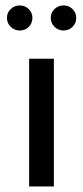

<svg xmlns="http://www.w3.org/2000/svg" viewBox="-20 -676 300 696"><path d="M164 -611.2Q164 -592 177.7 -578.7Q191.4 -565.4 210.4 -565.4Q229.5 -565.4 242.9 -578.6Q256.4 -591.9 256.4 -611.1Q256.4 -630.2 242.9 -643.2Q229.5 -656.3 210.4 -656.3Q191.4 -656.3 177.7 -643.3Q164 -630.3 164 -611.2ZM5.2 -611.2Q5.2 -592 18.9 -578.7Q32.5 -565.4 51.6 -565.4Q70.7 -565.4 84.1 -578.6Q97.5 -591.9 97.5 -611.1Q97.5 -630.2 84.1 -643.2Q70.7 -656.3 51.6 -656.3Q32.5 -656.3 18.9 -643.3Q5.2 -630.3 5.2 -611.2ZM85.6 -463V0H175.3V-463Z"/></svg>

Font: Estedad-VF-FD Black
Style: Regular
Weight: 900
Designer: Amin Abedi
Version: Version 4.000